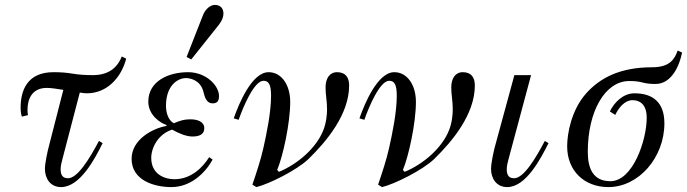

<svg xmlns="http://www.w3.org/2000/svg" viewBox="-20 -750 2798 782"><path d="M64 -312C64 -300 65 -287 69 -275L94 -281C93 -286 92 -292 92 -302C92 -342 107 -392 171 -392C187 -392 213 -388 238 -384L178 -150C174 -135 163 -86 163 -62C163 -23 185 12 229 12C306 12 367 -104 398 -167L383 -176C345 -104 296 -24 257 -24C230 -24 227 -44 227 -62C227 -74 231 -90 234 -101L305 -373C317 -371 326 -370 334 -370C416 -370 474 -434 494 -511L476 -520C462 -485 433 -444 358 -444C325 -444 300 -446 276 -450C251 -454 230 -456 198 -456C89 -456 64 -379 64 -312Z M740 -518 759 -508 865 -641C876 -654 890 -673 890 -695C890 -711 882 -730 855 -730C839 -730 818 -716 807 -689ZM516 -103C516 -16 607 12 678 12C758 12 817 -47 846 -100L832 -110C807 -70 760 -20 690 -20C655 -20 596 -37 596 -107C596 -148 624 -204 681 -222C710 -206 739 -194 764 -194C797 -194 812 -206 812 -228C812 -254 785 -264 756 -264C726 -264 707 -256 688 -248C665 -260 656 -292 656 -319C656 -400 702 -432 738 -432C749 -432 795 -427 808 -378C814 -352 822 -329 846 -329C868 -329 872 -343 872 -359C872 -401 820 -456 746 -456C667 -456 584 -420 584 -336C584 -280 635 -248 658 -241V-237C604 -228 516 -183 516 -103Z M932 -268 952 -262C970 -314 1015 -421 1053 -421C1073 -421 1084 -408 1084 -361C1084 -292 1066 -206 1052 -144C1042 -100 1026 -51 1008 2L1024 12C1075 0 1189 -57 1236 -102C1310 -174 1402 -284 1402 -402C1402 -435 1387 -456 1353 -456C1322 -456 1306 -430 1306 -394C1306 -381 1307 -366 1309 -351C1311 -335 1312 -319 1312 -304C1312 -284 1309 -250 1297 -220C1268 -146 1191 -81 1116 -50L1109 -58C1132 -112 1162 -248 1162 -335C1162 -405 1126 -456 1074 -456C1006 -456 953 -328 932 -268Z M1444 -268 1464 -262C1482 -314 1527 -421 1565 -421C1585 -421 1596 -408 1596 -361C1596 -292 1578 -206 1564 -144C1554 -100 1538 -51 1520 2L1536 12C1587 0 1701 -57 1748 -102C1822 -174 1914 -284 1914 -402C1914 -435 1899 -456 1865 -456C1834 -456 1818 -430 1818 -394C1818 -381 1819 -366 1821 -351C1823 -335 1824 -319 1824 -304C1824 -284 1821 -250 1809 -220C1780 -146 1703 -81 1628 -50L1621 -58C1644 -112 1674 -248 1674 -335C1674 -405 1638 -456 1586 -456C1518 -456 1465 -328 1444 -268Z M1980 -62C1980 -23 2002 12 2046 12C2122 12 2182 -103 2214 -167L2199 -176C2161 -104 2113 -24 2074 -24C2047 -24 2044 -44 2044 -62C2044 -74 2048 -90 2051 -101L2143 -444H2075L1995 -150C1991 -135 1980 -86 1980 -62Z M2290 -154C2290 -54 2360 12 2458 12C2581 12 2686 -108 2686 -248C2686 -334 2638 -370 2564 -370C2519 -370 2482 -334 2464 -296L2486 -282C2500 -312 2525 -342 2556 -342C2583 -342 2614 -328 2614 -270C2614 -180 2558 -12 2466 -12C2394 -12 2374 -66 2374 -132C2374 -296 2444 -420 2543 -420C2566 -420 2582 -418 2597 -414C2612 -410 2627 -408 2650 -408C2716 -408 2748 -484 2758 -536L2740 -544C2728 -511 2710 -476 2636 -476C2506 -476 2423 -433 2366 -368C2308 -302 2290 -208 2290 -154Z"/></svg>

Font: Old Standard
Style: Italic
Weight: 400
Italic angle: -15.2°
Designer: Alexey Kryukov <alexios@thessalonica.org.ru>
Version: Version 2.0